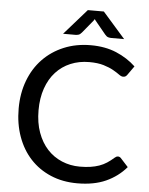

<svg xmlns="http://www.w3.org/2000/svg" viewBox="-60 -958 788 1015"><g transform="rotate(5 333.5 -450.5)"><path d="M45.5 0ZM591 -152Q599.5 -152 606 -145.5L647 -100.5Q603 -49 539.8 -20.5Q476.5 8 388 8Q310 8 246.8 -19Q183.5 -46 138.8 -94.5Q94 -143 69.8 -210.5Q45.5 -278 45.5 -359Q45.5 -440 71 -507.5Q96.5 -575 143 -623.2Q189.5 -671.5 254.2 -698.5Q319 -725.5 397 -725.5Q473.5 -725.5 532.8 -700.5Q592 -675.5 636 -634L602 -586Q598.5 -581 593.8 -577.8Q589 -574.5 580.5 -574.5Q571 -574.5 558.2 -584Q545.5 -593.5 524.8 -605.2Q504 -617 473 -626.5Q442 -636 396.5 -636Q342.5 -636 297.2 -617Q252 -598 219.5 -562.5Q187 -527 169 -475.5Q151 -424 151 -359Q151 -293 169.8 -241.2Q188.5 -189.5 221.2 -154Q254 -118.5 298.5 -99.8Q343 -81 394 -81Q425.5 -81 450.5 -84.8Q475.5 -88.5 496.8 -96Q518 -103.5 536.5 -115.5Q555 -127.5 573.5 -144Q577.5 -147.5 581.8 -149.8Q586 -152 591 -152ZM569 -773H500Q493.5 -773 484.8 -775.2Q476 -777.5 467 -788.5L411.5 -856Q407.5 -860.5 405.5 -865L399.5 -856L344 -788.5Q335 -777.5 326.2 -775.2Q317.5 -773 311 -773H245L364.5 -909H449.5Z"/></g></svg>

Font: Lato Medium
Style: Regular
Weight: 500
Designer: Lukasz Dziedzic
Foundry: tyPoland Lukasz Dziedzic
Version: Version 2.006; 2014-01-15